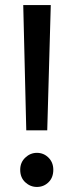

<svg xmlns="http://www.w3.org/2000/svg" viewBox="-20 -730 292 760"><path d="M72 -710H181L167 -214H84ZM60 -58Q60 -87 80 -106Q100 -125 126 -125Q153 -125 172 -106Q191 -87 191 -58Q191 -27 172 -8.5Q153 10 126 10Q100 10 80 -8.5Q60 -27 60 -58Z"/></svg>

Font: Ek Mukta Medium
Style: Regular
Weight: 500
Designer: Girish Dalvi and Yashodeep Gholap
Foundry: Ek Type
Version: Version 2.538;PS 1.002;hotconv 16.6.51;makeotf.lib2.5.65220;